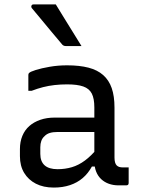

<svg xmlns="http://www.w3.org/2000/svg" viewBox="-20 -837 640 867"><path d="M497 -351Q497 -323 497 -295Q497 -267 497 -238.5Q497 -210 497 -182Q497 -154 497 -126Q497 -113 499.5 -104Q502 -95 507 -90Q512 -85 519 -83Q526 -81 536 -81Q538 -81 540.5 -81Q543 -81 546 -81H561Q561 -63 561 -46Q561 -29 561 -11Q561 -5 558 -2.5Q555 0 550 0Q545 0 534.5 0Q524 0 515 0Q492 0 472 -7Q452 -14 437 -28Q422 -42 414 -62.5Q406 -83 406 -111Q406 -146 406 -183.5Q406 -221 406 -256Q406 -272 406 -288Q406 -304 406 -320Q406 -336 406 -352Q406 -392 394.5 -414.5Q383 -437 356 -446.5Q329 -456 283 -456Q254 -456 227 -453Q200 -450 174.5 -443.5Q149 -437 123 -427H108Q108 -445 108 -463Q108 -481 108 -499Q108 -502 109 -504Q110 -506 111 -507Q116 -513 141.5 -521Q167 -529 204.5 -535.5Q242 -542 283 -542Q339 -542 379.5 -531.5Q420 -521 446 -498Q472 -475 484.5 -439Q497 -403 497 -351ZM162 -142Q162 -108 181.5 -90.5Q201 -73 240 -73Q274 -73 304.5 -82Q335 -91 364 -112.5Q393 -134 424 -172V-85H395Q378 -54 353.5 -33Q329 -12 296 -1Q263 10 223 10Q176 10 142 -7.5Q108 -25 89 -56.5Q70 -88 70 -132V-164Q70 -197 81 -223.5Q92 -250 112.5 -268Q133 -286 162 -296Q191 -306 227 -306Q262 -306 294.5 -306Q327 -306 359 -306Q391 -306 424 -306Q433 -306 436.5 -295.5Q440 -285 441 -270Q442 -255 442 -241Q405 -241 373.5 -241Q342 -241 310 -241Q278 -241 240 -241Q219 -241 204.5 -236.5Q190 -232 180 -221Q171 -213 166.5 -200.5Q162 -188 162 -172ZM232 -817Q252 -785 271 -753.5Q290 -722 310 -690.5Q330 -659 348 -629Q331 -629 314 -629Q297 -629 277 -629Q271 -629 266.5 -631.5Q262 -634 260 -637Q232 -671 210.5 -696Q189 -721 169 -746Q149 -771 124 -800Q120 -805 122 -811Q124 -817 131 -817Q149 -817 164.5 -817Q180 -817 196.5 -817Q213 -817 232 -817Z"/></svg>

Font: RecMonoLinear Nerd Font Mono
Style: Regular
Weight: 400
Monospace: yes
Version: Version 1.085; ttfautohint (v1.8.4.7-5d5b);Nerd Fonts 3.2.1